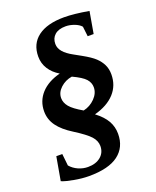

<svg xmlns="http://www.w3.org/2000/svg" viewBox="-148 -766 796 977"><g transform="rotate(-20 250.0 -277.5)"><path d="M375 -27.8Q375 44.9 322.3 84.7Q269.5 124.5 163.1 124.5Q126 124.5 82.3 116.5Q38.6 108.4 18.1 99.6L40.5 -27.8H72.8L79.6 36.6Q96.7 56.6 122.1 67.9Q147.5 79.1 173.8 79.1Q216.8 79.1 242.9 57.4Q269 35.6 269 0Q269 -28.3 247.1 -52.7Q225.1 -77.1 164.6 -115.2Q111.8 -147.9 85.9 -183.6Q60.1 -219.2 60.1 -262.7Q60.1 -318.8 96.9 -359.4Q133.8 -399.9 200.7 -417Q166 -437.5 146.7 -467.8Q127.4 -498 127.4 -535.2Q127.4 -604 177.2 -641.4Q227.1 -678.7 318.8 -678.7Q371.1 -678.7 452.1 -664.6L431.6 -546.9H399.4L393.1 -600.6Q381.3 -614.7 357.2 -623.8Q333 -632.8 310.5 -632.8Q272 -632.8 251.5 -614.7Q231 -596.7 231 -565.9Q231 -543 248 -522.9Q265.1 -502.9 299.3 -484.4L338.9 -462.4Q382.8 -438 403.3 -418.7Q423.8 -399.4 435.1 -376.2Q446.3 -353 446.3 -323.7Q446.3 -263.7 408 -221.7Q369.6 -179.7 298.3 -160.6Q338.9 -129.9 356.9 -97.9Q375 -65.9 375 -27.8ZM251 -198.7Q287.1 -206.5 313.5 -233.4Q339.8 -260.3 339.8 -292.5Q339.8 -317.4 322 -337.4Q304.2 -357.4 252.9 -381.3Q216.8 -375.5 190.7 -351.6Q164.6 -327.6 164.6 -296.9Q164.6 -272 183.1 -249.5Q201.7 -227.1 251 -198.7Z"/></g></svg>

Font: Liberation Serif
Style: Bold Italic
Weight: 700
Italic angle: -16.333°
Designer: Steve Matteson
Foundry: Ascender Corporation
Version: Version 2.1.5